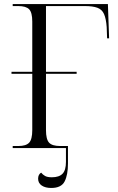

<svg xmlns="http://www.w3.org/2000/svg" viewBox="-20 -734 584 952"><path d="M43 0V-10H71Q109 -10 124.5 -26.5Q140 -43 140 -89V-368H37V-378H140V-627Q140 -672 124.5 -688Q109 -704 70 -704H43V-714H515L521 -544H511L509 -600Q506 -641 496 -664Q486 -687 463 -695.5Q440 -704 400 -704H208V-378H360V-368H208V-89Q208 -43 223.5 -26.5Q239 -10 278 -10H317V77Q317 133 300.5 165.5Q284 198 234 198Q205 198 187 186Q169 174 169 152Q169 131 184 122Q192 132 203.5 138.5Q215 145 237 145Q273 145 290 127.5Q307 110 307 69V0Z"/></svg>

Font: Noto Serif Display Light
Style: Regular
Weight: 300
Designer: Monotype Design Team
Foundry: Monotype Imaging Inc.
Version: Version 2.009